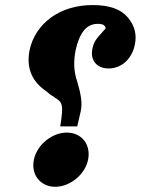

<svg xmlns="http://www.w3.org/2000/svg" viewBox="-20 -755 566 744"><path d="M111.3 -136.2Q115.7 -157.7 128.2 -177Q140.6 -196.3 158 -210.4Q175.3 -224.6 196.3 -232.9Q217.3 -241.2 238.8 -241.2Q260.7 -241.2 278.1 -232.9Q295.4 -224.6 306.4 -210.4Q317.4 -196.3 321.5 -177Q325.7 -157.7 321.3 -136.2Q316.9 -114.3 304.4 -95.2Q292 -76.2 274.7 -62Q257.3 -47.9 236.6 -39.6Q215.8 -31.2 193.8 -31.2Q172.4 -31.2 155 -39.6Q137.7 -47.9 126.5 -62Q115.2 -76.2 111.1 -95.2Q106.9 -114.3 111.3 -136.2ZM339.4 -735.4Q436 -735.4 475.6 -687Q515.1 -640.1 502.4 -581.5Q497.6 -558.6 487.3 -541.3Q477.1 -523.9 463.4 -512.5Q449.7 -501 433.6 -495.4Q417.5 -489.7 400.4 -489.7Q384.3 -489.7 371.1 -495.1Q357.9 -500.5 349.4 -510.5Q340.8 -520.5 337.6 -534.4Q334.5 -548.3 337.9 -565.9Q342.3 -586.4 351.3 -600.1Q360.4 -613.8 374.5 -627.9Q375.5 -629.9 379.4 -633.8Q380.4 -634.3 380.6 -634.8Q380.9 -635.3 381.3 -635.7Q382.8 -637.2 382.8 -637.7Q387.7 -642.1 388.7 -643.6Q390.1 -650.4 383.5 -656.5Q377 -662.6 358.9 -662.6Q325.2 -662.6 304.4 -636Q283.7 -609.4 273.4 -562Q266.6 -529.8 267.8 -498.8Q269 -467.8 279.8 -437Q290 -403.3 293.9 -375.7Q297.9 -348.1 293 -324.7L279.3 -265.1H213.4Q218.8 -298.3 220.2 -317.1Q221.7 -335.9 219.2 -346.7Q216.8 -357.4 210.7 -363.3Q204.6 -369.1 194.8 -375.5L195.3 -375Q193.4 -376 192.4 -377Q188.5 -380.4 188 -380.4Q181.2 -384.3 177.5 -386.7Q173.8 -389.2 168.9 -393.1V-392.6Q169.4 -393.1 168.9 -393.6Q163.1 -398.9 149.9 -408.2Q75.7 -464.4 94.7 -561Q103 -599.6 124.3 -631.6Q145.5 -663.6 177.2 -686.8Q209 -710 250 -722.7Q291 -735.4 339.4 -735.4Z"/></svg>

Font: XB Zar
Style: Bold Italic
Weight: 700
Italic angle: -12°
Designer: Behnam
Foundry: Irmug
Version: Version 8.005 2009